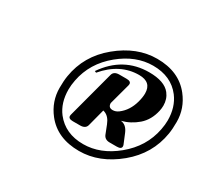

<svg xmlns="http://www.w3.org/2000/svg" viewBox="-119 -916 962 901"><g transform="rotate(30 362.5 -465.5)"><path d="M245.6 -292Q298.8 -224.1 395.5 -224.1Q488.3 -224.1 572.3 -293Q659.2 -364.3 679.2 -468.3Q684.6 -496.1 684.6 -519Q684.6 -590.3 647.5 -639.6Q595.7 -707.5 497.6 -707.5Q404.8 -707.5 320.8 -638.7Q233.9 -567.4 213.9 -463.4Q208.5 -435.5 208.5 -412.6Q208.5 -340.3 245.6 -292ZM498 -745.1Q616.2 -745.1 678.2 -666Q724.6 -606.9 724.6 -533.7Q724.6 -495.6 720.2 -468.8Q700.7 -348.6 603.5 -268.1Q504.9 -186.5 395 -186.5Q276.9 -186.5 214.8 -265.6Q168.5 -324.7 168.5 -397.9Q168.5 -436 172.9 -462.9Q192.4 -583.5 289.6 -663.6Q388.2 -745.1 498 -745.1ZM300.8 -293Q276.4 -293 276.4 -308.1Q276.4 -311 277.3 -314.9L345.2 -569.8Q351.1 -591.8 380.4 -591.8H419.4Q443.8 -591.8 443.8 -576.7Q443.8 -573.2 442.9 -569.8L412.1 -456.1Q412.1 -431.6 436 -431.6Q452.1 -431.6 466.8 -442.4Q506.8 -472.2 522 -527.8Q529.3 -554.7 529.3 -575.2Q529.3 -636.7 462.4 -636.7Q358.9 -636.7 281.2 -544.9L272.5 -548.8Q356.9 -671.4 497.1 -671.4Q580.1 -671.4 611.8 -630.9Q632.3 -604.5 632.3 -568.8Q632.3 -554.7 628.9 -539.1Q616.7 -484.4 579.6 -452.1Q541.5 -419.4 495.1 -407.7Q525.4 -404.8 540.5 -368.2L562.5 -314.9Q563.5 -312.5 563.5 -308.1Q563.5 -293 539.1 -293H500Q473.6 -293 464.8 -314.9L446.8 -360.8Q433.1 -396 407.2 -405.8Q403.3 -407.2 399.4 -408.2L375 -314.9Q369.1 -293 339.8 -293Z"/></g></svg>

Font: Cursive Sans
Style: Bold
Weight: 700
Italic angle: -15°
Designer: Wojciech Kalinowski "wmk69" (wmk69@o2.pl)
Foundry: Wojciech Kalinowski "wmk69" (wmk69@o2.pl)
Version: Wersja 3.1.0; 2022-02-18